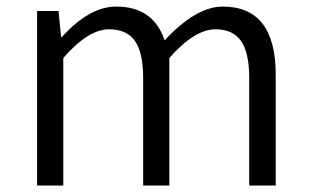

<svg xmlns="http://www.w3.org/2000/svg" viewBox="-20 -574 959 594"><path d="M94.7 0V-540H161.1L168.9 -460H171.9Q256.8 -553.7 339.8 -553.7Q454.1 -553.7 489.3 -449.2Q586.9 -553.7 668.9 -553.7Q833 -553.7 833 -342.8V0H751V-333Q751 -411.1 725.6 -447.3Q700.2 -483.4 646.5 -483.4Q582 -483.4 503.9 -394.5V0H422.9V-333Q422.9 -411.1 397.5 -447.3Q372.1 -483.4 317.4 -483.4Q252.9 -483.4 175.8 -394.5V0Z"/></svg>

Font: Gen Shin Gothic Normal
Style: Regular
Weight: 300
Designer: [Source Han Sans]
Ryoko NISHIZUKA  (kana & ideographs); Paul D. Hunt (Latin, Greek & Cyrillic); Wenlong ZHANG  (bopomofo
Version: Version 1.002.20150607